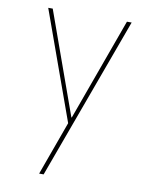

<svg xmlns="http://www.w3.org/2000/svg" viewBox="-84 -581 667 861"><g transform="rotate(10 250.0 -150.5)"><path d="M252.9 -53.7H254.9L423.8 -519.5H445.3L174.8 219.7H154.3L243.2 -25.4L65.4 -519.5H85.9Z"/></g></svg>

Font: Mgen+ 1m thin
Style: Regular
Weight: 100
Designer: [Source Han Sans]
Ryoko NISHIZUKA  (kana & ideographs); Paul D. Hunt (Latin, Greek & Cyrillic); Wenlong ZHANG  (bopomofo
Version: Version 1.059.20150602